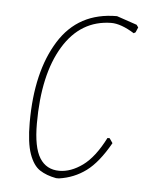

<svg xmlns="http://www.w3.org/2000/svg" viewBox="-41 -491 406 531"><g transform="rotate(5 162.0 -225.5)"><path d="M319 -437 324 -430 318 -416 313 -413Q276 -436 249 -436Q164 -435 116 -356Q68 -277 68 -141Q68 -75 86.5 -45.5Q105 -16 141 -16Q173 -16 205.5 -39.5Q238 -63 266 -118H272L281 -105Q250 -50 217 -25.5Q184 -1 142 5H134Q107 0 88.5 -12Q70 -24 59 -55Q48 -86 48 -142Q48 -283 102 -369.5Q156 -456 263 -456Z"/></g></svg>

Font: Luna Sans Thin
Style: Italic
Weight: 250
Italic angle: -7°
Designer: Juan Pablo del Peral
Foundry: Huerta Tipografica
Version: Version 2.001; ttfautohint (v1.5)